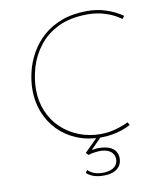

<svg xmlns="http://www.w3.org/2000/svg" viewBox="-99 -781 894 1083"><g transform="rotate(-10 348.5 -239.0)"><path d="M600 -29Q575 -16 548 -7Q521 2 491.5 7Q462 12 431 12Q354 12 292 -13.5Q230 -39 186 -84Q142 -129 118 -189Q94 -249 94 -318Q94 -367 106.5 -420.5Q119 -474 147 -524.5Q175 -575 219.5 -615.5Q264 -656 327.5 -680Q391 -704 476 -704Q532 -704 583 -687Q634 -670 676 -641L664 -625Q626 -653 577 -669Q528 -685 475 -685Q375 -685 306 -651.5Q237 -618 194.5 -563Q152 -508 133 -443.5Q114 -379 114 -318Q114 -249 138.5 -191.5Q163 -134 206.5 -93Q250 -52 307.5 -29.5Q365 -7 430 -7Q459 -7 487 -12Q515 -17 541 -26Q567 -35 591 -46ZM320 179Q330 191 349 199.5Q368 208 394 210Q435 212 461 198Q487 184 491 155Q494 128 476 108.5Q458 89 416 86Q399 86 376.5 89Q354 92 342 97L329 83L413 -1L428 8L350 88L335 83Q347 76 372 71.5Q397 67 420 69Q468 72 491.5 95Q515 118 511 156Q508 182 491.5 198.5Q475 215 449.5 221.5Q424 228 394 226Q366 225 344 216Q322 207 309 194Z"/></g></svg>

Font: Josefin Sans Thin Thin
Style: Italic
Weight: 250
Italic angle: -7°
Version: Version 2.000